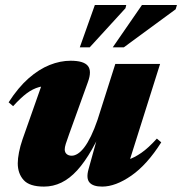

<svg xmlns="http://www.w3.org/2000/svg" viewBox="-20 -710 708 746"><path d="M324 -52.5 381.5 -259.5 393.5 -246Q365.5 -179 337.2 -129.5Q309 -80 279.8 -48Q250.5 -16 218.5 -0.5Q186.5 15 151 15Q94.5 15 71.8 -10.5Q49 -36 49 -75.5Q49 -94 53.8 -118.2Q58.5 -142.5 67.5 -168.5L157 -422.5L191 -377Q157.5 -378.5 132.5 -371.8Q107.5 -365 84 -347.5Q60.5 -330 31 -297.5L13.5 -312.5Q51 -370.5 91.2 -405.8Q131.5 -441 172.8 -457.5Q214 -474 254.5 -474Q305 -474 321.2 -454.2Q337.5 -434.5 321.5 -391L248.5 -188.5Q239.5 -163.5 235.5 -150.8Q231.5 -138 231.5 -129.5Q231.5 -118 239 -111.5Q246.5 -105 258.5 -105Q270 -105 282.5 -113Q295 -121 307.8 -137.8Q320.5 -154.5 333.5 -181.2Q346.5 -208 359 -244.5L428 -461.5H602L468.5 -38.5L429 -80.5Q453 -82 477.2 -89.5Q501.5 -97 529 -116Q556.5 -135 589.5 -171.5L606.5 -157Q551.5 -70 490.2 -27.5Q429 15 377 15Q341.5 15 327.8 -1Q314 -17 324 -52.5ZM418 -526 531.5 -690.5H667.5L662.5 -674L461 -526ZM290 -526 348.5 -690.5H470.5L467.5 -678L328.5 -526Z"/></svg>

Font: Newsreader 36pt ExtraBold
Style: Italic
Weight: 800
Italic angle: -17°
Designer: Hugues Gentile
Foundry: Production Type
Version: Version 1.003